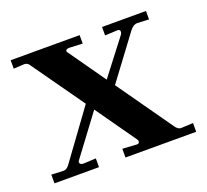

<svg xmlns="http://www.w3.org/2000/svg" viewBox="-83 -521 667 620"><g transform="rotate(-20 251.0 -211.0)"><path d="M6 0V-30L47 -28Q59 -28 68 -41L189 -207L65 -382Q58 -395 46 -395L9 -393V-422H246V-393L200 -395Q193 -395 189.5 -391.5Q186 -388 191 -382L279 -257L372 -378Q375 -382 375 -387Q375 -395 366 -395L323 -393V-422H474V-393L434 -395Q421 -395 409 -380L298 -231L432 -41Q441 -28 451 -28L493 -30V0H250V-30L299 -27H300Q306 -27 307.5 -32Q309 -37 306 -41L208 -180L105 -42L103 -38Q103 -28 116 -28L159 -30V0Z"/></g></svg>

Font: UnnaMedium
Style: Regular
Weight: 500
Designer: Jorge de Buen Unna
Foundry: Omnibus-Type
Version: Version 2.008;hotconv 1.0.109;makeotfexe 2.5.65596